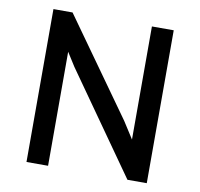

<svg xmlns="http://www.w3.org/2000/svg" viewBox="-77 -761 875 841"><g transform="rotate(10 361.0 -340.0)"><path d="M94 0V-680H179L484 -252L532 -177V-680H629V0H543L228 -447L190 -507V0Z"/></g></svg>

Font: Palanquin Medium
Style: Regular
Weight: 500
Designer: Pria Ravichandran
Version: Version 1.0.4